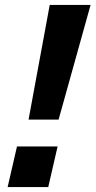

<svg xmlns="http://www.w3.org/2000/svg" viewBox="-20 -760 388 780"><path d="M96 -274 182 -740H348L218 -274ZM11 0 49 -165H214L176 0Z"/></svg>

Font: Instrument Sans
Style: Bold Italic
Weight: 700
Italic angle: -13°
Designer: Rodrigo Fuenzalida
Foundry: fragTYPE
Version: Version 1.000;gftools[0.9.28]